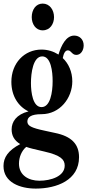

<svg xmlns="http://www.w3.org/2000/svg" viewBox="-20 -818 498 1098"><path d="M224 -644.5C266.5 -644.5 289 -681.5 289 -720C289 -761.5 264 -797.5 224 -797.5C184.5 -797.5 161.5 -761.5 161.5 -720C161.5 -681.5 183.5 -644.5 224 -644.5ZM217.5 -165C323 -165 393.5 -258 393.5 -352.5C393.5 -407.5 372.5 -454 339 -486C343.5 -510 352 -530 368 -530C388 -530 390.5 -504 416.5 -504C442.5 -504 458.5 -530.5 458.5 -558.5C458.5 -593 434.5 -614.5 404.5 -614.5C357 -614.5 330 -557 314.5 -506C286 -524 253 -534.5 217.5 -534.5C118.5 -534.5 45 -456 45 -350C45 -268 85.5 -208.5 143 -181C73.5 -163.5 46.5 -121.5 46.5 -78C46.5 -43 61 -15 95.5 6C26.5 42.5 0 82 0 131.5C0 225.5 95 260.5 184.5 260.5C304.5 260.5 432 212 432 81C432 5.5 388 -39 293.5 -58L236 -70.5C158 -87 136.5 -99 136.5 -123C136.5 -148.5 158 -165 217.5 -165ZM217.5 -205.5C168 -205.5 157 -288.5 157 -343C157 -401 169.5 -495.5 221.5 -495.5C271.5 -495.5 281 -409 281 -354.5C281 -289 267.5 -205.5 217.5 -205.5ZM88.5 118C88.5 81 103.5 44.5 130 22C141 26 153.5 29.5 167.5 33L233 48.5C327 70 350 94 350 129C350 190 272 215.5 205 215.5C144.5 215.5 88.5 185 88.5 118Z"/></svg>

Font: Libre Caslon Condensed SemiBold
Style: Regular
Weight: 600
Designer: Pablo Impallari, Rodrigo Fuenzalida, Katja Schimmel, Ertekin Erdin
Foundry: Pablo Impallari, Rodrigo Fuenzalida
Version: Version 2.000;gftools[0.9.33]